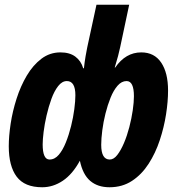

<svg xmlns="http://www.w3.org/2000/svg" viewBox="-20 -780 744 810"><path d="M158 10Q84 10 50.5 -34.5Q17 -79 17 -163Q17 -206 25 -258.5Q33 -311 50 -364Q67 -417 93 -461Q119 -505 154.5 -532Q190 -559 235 -559Q274 -559 298 -541Q322 -523 331 -492H334Q337 -519 341 -542.5Q345 -566 348 -580L387 -760H525L487 -581Q484 -566 478 -543.5Q472 -521 464 -495H466Q510 -559 576 -559Q631 -559 660 -516Q689 -473 689 -398Q689 -352 680.5 -297.5Q672 -243 654 -188.5Q636 -134 607 -89Q578 -44 537 -17Q496 10 442 10Q392 10 360.5 -17Q329 -44 317 -102Q286 -45 245 -17.5Q204 10 158 10ZM189 -107Q211 -107 228 -127Q245 -147 258 -179.5Q271 -212 280 -248.5Q289 -285 293.5 -319.5Q298 -354 298 -378Q298 -438 262 -438Q242 -438 225.5 -417Q209 -396 197 -363Q185 -330 176.5 -293Q168 -256 164 -223.5Q160 -191 160 -171Q160 -107 189 -107ZM443 -107Q460 -107 475 -126.5Q490 -146 503 -176.5Q516 -207 525.5 -243.5Q535 -280 540 -314.5Q545 -349 545 -374Q545 -438 514 -438Q493 -438 476 -418.5Q459 -399 446.5 -368Q434 -337 425 -301Q416 -265 411.5 -230Q407 -195 407 -169Q407 -107 443 -107Z"/></svg>

Font: Noto Sans ExtraCondensed ExtraBold
Style: Italic
Weight: 800
Width: 2
Italic angle: -12°
Designer: Monotype Design Team
Foundry: Monotype Imaging Inc.
Version: Version 2.013; ttfautohint (v1.8.4.7-5d5b)